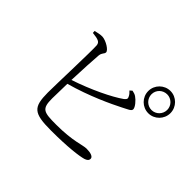

<svg xmlns="http://www.w3.org/2000/svg" viewBox="-152 -1039 1304 1304"><g transform="rotate(45 500.0 -387.0)"><path d="M727 -662C727 -603 775 -555 834 -555C892 -555 940 -603 940 -662C940 -721 892 -769 834 -769C775 -769 727 -721 727 -662ZM758 -662C758 -704 792 -737 834 -737C875 -737 909 -704 909 -662C909 -620 875 -586 834 -586C792 -586 758 -620 758 -662ZM634 -574C644 -565 654 -554 659 -543C668 -527 665 -520 648 -506C582 -459 446 -393 305 -346C309 -444 314 -551 318 -593C321 -625 339 -628 339 -645C339 -666 284 -700 247 -703C227 -704 204 -698 181 -693L182 -675C236 -669 257 -663 260 -634C264 -584 252 -249 252 -172C253 -33 280 -5 450 -5C610 -5 708 -18 746 -29C764 -35 776 -43 776 -60C776 -79 748 -89 708 -89C670 -89 608 -58 448 -58C325 -58 301 -64 301 -165L304 -308C470 -354 612 -422 679 -456C716 -476 743 -484 743 -502C743 -522 712 -558 688 -574C678 -581 665 -585 650 -588Z"/></g></svg>

Font: Noto Serif HK Light
Style: Regular
Weight: 300
Designer: Ryoko NISHIZUKA 西塚涼子 (kana & ideographs); Frank Grießhammer (Latin, Greek & Cyrillic); Wenlong ZHANG 张文龙 (bopomofo); San
Foundry: Adobe
Version: Version 2.001;hotconv 1.1.0;makeotfexe 2.6.0